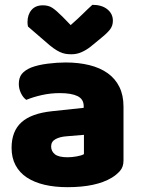

<svg xmlns="http://www.w3.org/2000/svg" viewBox="-20 -760 584 796"><path d="M260 -108Q277 -108 297.5 -111.5Q318 -115 328 -121V-201L256 -195Q228 -193 210 -183Q192 -173 192 -153Q192 -133 207.5 -120.5Q223 -108 260 -108ZM252 -501Q306 -501 350.5 -490Q395 -479 426.5 -456.5Q458 -434 475 -399.5Q492 -365 492 -318V-94Q492 -68 477.5 -51.5Q463 -35 443 -23Q378 16 260 16Q207 16 164.5 6Q122 -4 91.5 -24Q61 -44 44.5 -75Q28 -106 28 -147Q28 -216 69 -253Q110 -290 196 -299L327 -313V-320Q327 -349 301.5 -361.5Q276 -374 228 -374Q190 -374 154 -366Q118 -358 89 -346Q76 -355 67 -373.5Q58 -392 58 -412Q58 -438 70.5 -453.5Q83 -469 109 -480Q138 -491 177.5 -496Q217 -501 252 -501ZM273 -656Q306 -685 325 -704Q344 -723 363 -740Q402 -740 425 -721.5Q448 -703 448 -674Q448 -654 437 -639Q426 -624 400 -603L355 -566Q337 -552 317.5 -543.5Q298 -535 276 -535Q262 -535 251 -537Q240 -539 228 -544.5Q216 -550 202 -560Q188 -570 170 -586L96 -650Q95 -655 94.5 -659Q94 -663 94 -668Q94 -699 110.5 -718.5Q127 -738 158 -738Q181 -738 197 -727.5Q213 -717 239 -691Z"/></svg>

Font: Baloo Paaji
Style: Regular
Weight: 400
Designer: Shuchita Grover and Ek Type
Foundry: Ek Type
Version: Version 1.443;PS 1.000;hotconv 16.6.51;makeotf.lib2.5.65220;